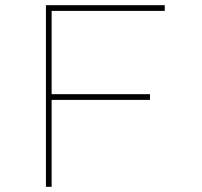

<svg xmlns="http://www.w3.org/2000/svg" viewBox="-20 -720 780 740"><path d="M157 0V-700H179V0ZM168 -335V-357H558V-335ZM171 -678V-700H615V-678Z"/></svg>

Font: Lexend Giga Thin
Style: Regular
Weight: 250
Version: Version 1.007